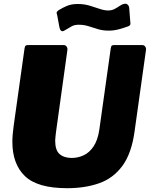

<svg xmlns="http://www.w3.org/2000/svg" viewBox="-20 -979 788 1009"><path d="M687 -287Q671 -172 623 -107Q575 -42 501 -16Q427 10 333 10Q177 10 111 -53.5Q45 -117 45 -234Q45 -254 47 -275.5Q49 -297 52 -319L109 -725Q111 -736 114.5 -739Q118 -742 126 -742H316Q325 -742 330.5 -733.5Q336 -725 334 -715L274 -283Q273 -271 271.5 -260.5Q270 -250 270 -240Q270 -189 293.5 -169Q317 -149 357 -149Q390 -149 420 -163Q450 -177 472 -210Q494 -243 502 -298L562 -725Q564 -736 567 -739Q570 -742 579 -742H729Q738 -742 743.5 -733.5Q749 -725 747 -715L687 -287ZM652 -840Q633 -833 606 -825.5Q579 -818 551 -818Q520 -818 494 -826Q468 -834 444.5 -841.5Q421 -849 394 -849Q370 -849 355.5 -840Q341 -831 316 -817Q306 -812 300 -818.5Q294 -825 292 -837L282 -891Q281 -899 278 -908Q275 -917 289 -926Q310 -939 333 -948.5Q356 -958 388 -958Q422 -958 450.5 -949.5Q479 -941 503.5 -932.5Q528 -924 549 -924Q567 -924 581.5 -931.5Q596 -939 609 -948Q622 -957 633 -959Q644 -961 651 -954.5Q658 -948 659 -937L664 -873Q665 -864 665.5 -854.5Q666 -845 652 -840Z"/></svg>

Font: Libre Franklin Thin Black
Style: Italic
Weight: 900
Italic angle: -8°
Version: Version 2.000